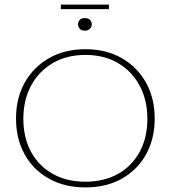

<svg xmlns="http://www.w3.org/2000/svg" viewBox="-20 -809 746 839"><path d="M353 10Q263 10 194.5 -28Q126 -66 88 -134Q50 -202 50 -291Q50 -380 88 -448Q126 -516 194.5 -555Q263 -594 353 -594Q444 -594 512 -555Q580 -516 618 -448Q656 -380 656 -291Q656 -202 618 -134Q580 -66 512 -28Q444 10 353 10ZM353 -15Q435 -15 495.5 -49Q556 -83 590 -145Q624 -207 624 -290Q624 -372 590 -435Q556 -498 495.5 -533.5Q435 -569 353 -569Q272 -569 211 -533.5Q150 -498 116 -435Q82 -372 82 -290Q82 -207 116 -145Q150 -83 211 -49Q272 -15 353 -15ZM351 -675Q335 -675 328 -684Q321 -693 321 -702Q321 -713 328 -721.5Q335 -730 351 -730Q367 -730 374 -721.5Q381 -713 381 -702Q381 -693 373.5 -684Q366 -675 351 -675ZM246 -769V-789H456V-769Z"/></svg>

Font: Rokkitt SemiBold Thin
Style: Regular
Weight: 250
Version: Version 3.103